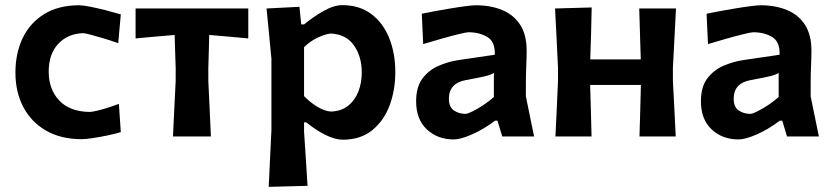

<svg xmlns="http://www.w3.org/2000/svg" viewBox="-20 -531 3231 747"><path d="M298.5 10.5Q216.5 10.5 158.5 -23.2Q100.5 -57 70.2 -115.5Q40 -174 40 -248.5Q40 -323.5 68.2 -382.8Q96.5 -442 152 -476.2Q207.5 -510.5 288 -510.5Q302.5 -510.5 331.5 -504.8Q360.5 -499 392.8 -490.8Q425 -482.5 450 -475L440 -363Q410.5 -373.5 381.5 -382.2Q352.5 -391 331 -396.5Q309.5 -402 302 -402Q243 -399.5 206.2 -360Q169.5 -320.5 169.5 -252Q169.5 -183.5 210.5 -140Q251.5 -96.5 329 -95.5Q337 -95.5 356.5 -100Q376 -104.5 399.2 -111.8Q422.5 -119 442.5 -127L450 -17Q429 -10.5 399 -4.2Q369 2 341 6.2Q313 10.5 298.5 10.5Z M653 0Q655.5 -54 658 -104.5Q660.5 -155 663.5 -217V-267Q662 -305 661.2 -336Q660.5 -367 659.5 -395Q622.5 -392 584 -388.5Q545.5 -385 507.5 -381.5V-498H946V-381.5Q908 -385 869.5 -388.5Q831 -392 794 -395Q793.5 -367 792.5 -336Q791.5 -305 790.5 -267V-217Q793.5 -155 795.8 -104.5Q798 -54 800.5 0Z M1025.5 196Q1028 141.5 1030.5 89.2Q1033 37 1036 -25V-302Q1031.5 -349.5 1026.8 -398.5Q1022 -447.5 1017 -498L1145 -504.5L1152 -436H1163Q1198.5 -465.5 1238.8 -488.2Q1279 -511 1312 -511Q1378.5 -511 1424.5 -476.5Q1470.5 -442 1494.2 -383Q1518 -324 1518 -250Q1518 -180.5 1495.8 -120.8Q1473.5 -61 1428 -24.2Q1382.5 12.5 1313.5 12.5Q1284.5 12.5 1247.5 -5.5Q1210.5 -23.5 1171.5 -55H1163V-18.5Q1167 39 1170 88.5Q1173 138 1176.5 192ZM1267.5 -97Q1308.5 -98.5 1335 -120Q1361.5 -141.5 1374.5 -175.5Q1387.5 -209.5 1387.5 -249Q1387.5 -311 1357 -354.5Q1326.5 -398 1266.5 -400.5Q1245.5 -398.5 1217 -385.2Q1188.5 -372 1163 -347.5V-157Q1185 -134 1213.8 -116.2Q1242.5 -98.5 1267.5 -97Z M1745.5 11.5Q1682.5 11.5 1640.8 -27.5Q1599 -66.5 1599 -137Q1599 -193 1623.8 -225.8Q1648.5 -258.5 1686 -274.8Q1723.5 -291 1762 -297L1905 -318Q1907 -368.5 1876.2 -387Q1845.5 -405.5 1802.5 -405.5Q1794.5 -405.5 1764.8 -398.2Q1735 -391 1697.2 -380.2Q1659.5 -369.5 1626.5 -359.5L1621 -477.5Q1639 -481.5 1669 -487Q1699 -492.5 1731.8 -498Q1764.5 -503.5 1791.8 -507Q1819 -510.5 1831.5 -510.5Q1888.5 -510.5 1933.2 -492.2Q1978 -474 2003.5 -435Q2029 -396 2029 -334Q2029 -309.5 2027.5 -275Q2026 -240.5 2026 -211V-156Q2033.5 -119.5 2041.2 -81.5Q2049 -43.5 2058 0H1934L1915.5 -61.5H1906Q1861 -27.5 1816.2 -8Q1771.5 11.5 1745.5 11.5ZM1791 -88Q1799 -88 1818.2 -97.5Q1837.5 -107 1860.2 -122Q1883 -137 1901.5 -153.5V-247.5Q1891.5 -240.5 1870.8 -235.2Q1850 -230 1793 -219.5Q1726.5 -207.5 1726.5 -147Q1726.5 -114.5 1746 -101.2Q1765.5 -88 1791 -88Z M2141 0Q2143.5 -54.5 2146 -104.8Q2148.5 -155 2151 -217V-267Q2147.5 -338.5 2145 -391.2Q2142.5 -444 2139.5 -498L2282 -502Q2281 -453.5 2279.8 -406.5Q2278.5 -359.5 2276.5 -300H2473Q2471 -358.5 2469.8 -404.5Q2468.5 -450.5 2467 -498H2610Q2607 -444 2604.5 -391.2Q2602 -338.5 2598 -267V-217Q2601.5 -155 2603.8 -104.8Q2606 -54.5 2609 0H2468Q2469.5 -50.5 2470.8 -97.5Q2472 -144.5 2473.5 -200.5H2276Q2277.5 -144.5 2279 -97.5Q2280.5 -50.5 2281.5 0Z M2853.5 11.5Q2790.5 11.5 2748.8 -27.5Q2707 -66.5 2707 -137Q2707 -193 2731.8 -225.8Q2756.5 -258.5 2794 -274.8Q2831.5 -291 2870 -297L3013 -318Q3015 -368.5 2984.2 -387Q2953.5 -405.5 2910.5 -405.5Q2902.5 -405.5 2872.8 -398.2Q2843 -391 2805.2 -380.2Q2767.5 -369.5 2734.5 -359.5L2729 -477.5Q2747 -481.5 2777 -487Q2807 -492.5 2839.8 -498Q2872.5 -503.5 2899.8 -507Q2927 -510.5 2939.5 -510.5Q2996.5 -510.5 3041.2 -492.2Q3086 -474 3111.5 -435Q3137 -396 3137 -334Q3137 -309.5 3135.5 -275Q3134 -240.5 3134 -211V-156Q3141.5 -119.5 3149.2 -81.5Q3157 -43.5 3166 0H3042L3023.5 -61.5H3014Q2969 -27.5 2924.2 -8Q2879.5 11.5 2853.5 11.5ZM2899 -88Q2907 -88 2926.2 -97.5Q2945.5 -107 2968.2 -122Q2991 -137 3009.5 -153.5V-247.5Q2999.5 -240.5 2978.8 -235.2Q2958 -230 2901 -219.5Q2834.5 -207.5 2834.5 -147Q2834.5 -114.5 2854 -101.2Q2873.5 -88 2899 -88Z"/></svg>

Font: Commissioner Loud SemiBold
Style: Regular
Weight: 600
Designer: Kostas Bartsokas
Foundry: Kostas Bartsokas
Version: Version 1.000; ttfautohint (v1.8.3)